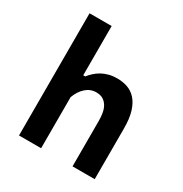

<svg xmlns="http://www.w3.org/2000/svg" viewBox="-158 -793 872 915"><g transform="rotate(30 278.0 -336.0)"><path d="M367.7 0V-251.5Q367.7 -270.5 364.7 -290Q361.8 -309.6 353.3 -325.7Q344.7 -341.8 329.6 -352.1Q314.5 -362.3 290 -362.3Q257.8 -362.3 233.2 -340.3Q208.5 -318.4 194.8 -281.2V0H73.2V-672.4H194.8V-401.4H205.6Q216.3 -415 230 -427.5Q243.7 -439.9 260.7 -449.5Q277.8 -459 298.6 -464.4Q319.3 -469.7 344.2 -469.7Q374.5 -469.7 400.9 -460.4Q427.2 -451.2 447 -429.2Q466.8 -407.2 478.3 -370.4Q489.7 -333.5 489.7 -277.8V0Z"/></g></svg>

Font: PT Astra Sans
Style: Bold
Weight: 700
Designer: A.Korolkova, I. Chaeva
Foundry: ParaType Ltd
Version: Version 1.001; ttfautohint (v1.6)